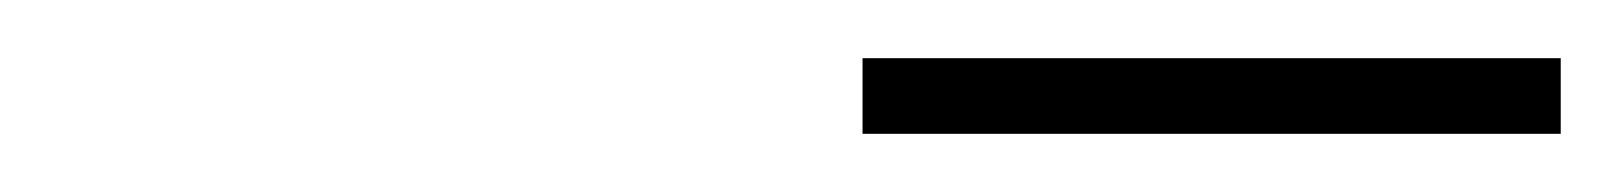

<svg xmlns="http://www.w3.org/2000/svg" viewBox="-20 -896 556 66"><path d="M276.5 -850V-876H516.5V-850Z"/></svg>

Font: Bodoni Moda 9pt SemiBold
Style: Italic
Weight: 600
Italic angle: -13°
Designer: Owen Earl
Foundry: indestructible type
Version: Version 2.004